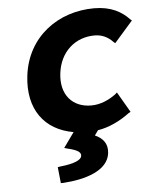

<svg xmlns="http://www.w3.org/2000/svg" viewBox="-52 -546 633 807"><g transform="rotate(-5 264.5 -143.0)"><path d="M490 -56 440 -142 431 -134C403 -114 368 -97 328 -97C249 -97 199 -153 210 -243C221 -334 286 -389 367 -389C398 -389 423 -377 444 -355L451 -349L529 -438L522 -444C491 -477 446 -503 375 -503C224 -503 91 -409 71 -245C54 -104 123 -13 244 8L199 71L213 75C261 86 269 98 267 111C265 127 236 141 177 147L165 149L172 217H182C277 211 372 182 381 109C386 68 364 44 332 30L347 9C392 2 440 -20 481 -51Z"/></g></svg>

Font: Falling Sky
Style: SeBdObl
Weight: 600
Designer: Paul D. Hunt
Foundry: Adobe Systems Incorporated
Version: Version 1.02